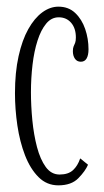

<svg xmlns="http://www.w3.org/2000/svg" viewBox="-20 -547 314 577"><path d="M155.5 10Q120.5 10 95.8 -14.8Q71 -39.5 55.2 -80.2Q39.5 -121 32.2 -170Q25 -219 25 -267Q25 -329.5 35.8 -378Q46.5 -426.5 65 -459.5Q83.5 -492.5 107 -509.8Q130.5 -527 155.5 -527Q186 -527 206 -508Q226 -489 236 -459.8Q246 -430.5 246 -399Q246 -381 240.2 -371.2Q234.5 -361.5 223 -361.5Q211.5 -361.5 205.2 -370.5Q199 -379.5 199 -393Q199 -402.5 201.2 -407.5Q203.5 -412.5 205.8 -418.2Q208 -424 208 -434.5Q208 -462 193.8 -478.5Q179.5 -495 156.5 -495Q134.5 -495 118.8 -476Q103 -457 92.8 -425Q82.5 -393 77.8 -352.8Q73 -312.5 73 -269.5Q73 -229 77.2 -185.5Q81.5 -142 91.2 -105Q101 -68 117.5 -45.2Q134 -22.5 159 -22.5Q185 -22.5 199.2 -35.5Q213.5 -48.5 221 -71L244.5 -52Q236.5 -33 215.5 -11.5Q194.5 10 155.5 10Z"/></svg>

Font: Imbue Thin 10pt ExtraLight
Style: Regular
Weight: 250
Version: Version 1.102